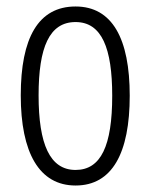

<svg xmlns="http://www.w3.org/2000/svg" viewBox="-20 -655 464 592"><path d="M380 -360C380 -536 326 -635 213 -635C98 -635 44 -538 44 -361C44 -184 101 -83 213 -83C326 -83 380 -183 380 -360ZM99 -361C99 -509 132 -587 213 -587C294 -587 326 -506 326 -360C326 -205 291 -131 213 -131C134 -131 99 -210 99 -361Z"/></svg>

Font: Noto Sans Kannada UI ExtraCondensed Light
Style: Regular
Weight: 300
Width: 2
Designer: Jelle Bosma - Monotype Design Team
Foundry: Monotype Imaging Inc.
Version: Version 2.005